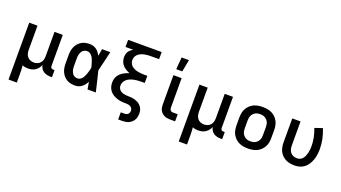

<svg xmlns="http://www.w3.org/2000/svg" viewBox="-71 -1436 4142 2332"><g transform="rotate(20 2000.0 -270.5)"><path d="M83 215V-520H190V-210Q190 -186 195.5 -162.5Q201 -139 216 -120.5Q231 -102 253.5 -93Q276 -84 300 -84Q323 -84 345 -92.5Q367 -101 382 -118Q397 -135 403.5 -157.5Q410 -180 410 -203V-520H517V-118Q517 -111 519 -104.5Q521 -98 525.5 -93Q530 -88 536.5 -86Q543 -84 550 -84H569V8H550Q527 8 503.5 3Q480 -2 460 -15Q440 -28 427 -48.5Q414 -69 411 -92Q402 -70 386.5 -50Q371 -30 350.5 -16.5Q330 -3 306 2.5Q282 8 257 8Q239 8 220.5 5Q202 2 185 -6Q188 23 189 51Q190 79 190 107V215Z M865 8Q837 8 809.5 2.5Q782 -3 758 -17.5Q734 -32 715.5 -53.5Q697 -75 686 -101Q675 -127 671 -154.5Q667 -182 667 -210V-310Q667 -338 671 -365.5Q675 -393 686 -419Q697 -445 715.5 -466.5Q734 -488 758 -502.5Q782 -517 809.5 -522.5Q837 -528 865 -528Q888 -528 910.5 -521Q933 -514 951.5 -500.5Q970 -487 984 -468.5Q998 -450 1009 -430Q1013 -453 1017 -475.5Q1021 -498 1024 -520H1131Q1115 -456 1101 -391.5Q1087 -327 1070 -263Q1087 -198 1102 -132Q1117 -66 1133 0H1026Q1022 -23 1018 -46.5Q1014 -70 1010 -94Q999 -73 985 -54.5Q971 -36 952.5 -21.5Q934 -7 911.5 0.5Q889 8 865 8ZM865 -84Q884 -84 900.5 -95Q917 -106 928 -121.5Q939 -137 946.5 -154.5Q954 -172 960 -190Q966 -208 970.5 -226.5Q975 -245 979 -263Q975 -281 970 -299Q965 -317 959 -334.5Q953 -352 946 -369Q939 -386 927.5 -401Q916 -416 900 -426Q884 -436 865 -436Q851 -436 836.5 -431.5Q822 -427 811 -417.5Q800 -408 793 -395Q786 -382 781.5 -368Q777 -354 775.5 -339.5Q774 -325 774 -310V-210Q774 -195 775.5 -180.5Q777 -166 781.5 -152Q786 -138 793 -125Q800 -112 811 -102.5Q822 -93 836.5 -88.5Q851 -84 865 -84Z M1548 215H1500V123H1548Q1560 123 1572.5 119Q1585 115 1593.5 106.5Q1602 98 1606 86Q1610 74 1610 61Q1610 47 1602.5 34Q1595 21 1582.5 13.5Q1570 6 1555.5 3Q1541 0 1526.5 0Q1512 0 1497.5 -0.5Q1483 -1 1468.5 -2.5Q1454 -4 1440 -6.5Q1426 -9 1412 -13.5Q1398 -18 1384.5 -23.5Q1371 -29 1358.5 -36.5Q1346 -44 1335 -53Q1324 -62 1314.5 -73Q1305 -84 1298 -97Q1291 -110 1286.5 -124Q1282 -138 1280 -152Q1278 -166 1278 -181Q1278 -203 1282.5 -224Q1287 -245 1298 -264Q1309 -283 1324.5 -298Q1340 -313 1358.5 -325Q1377 -337 1396.5 -345.5Q1416 -354 1437 -360Q1411 -370 1387 -384.5Q1363 -399 1344.5 -420Q1326 -441 1317 -467.5Q1308 -494 1308 -522Q1308 -541 1312.5 -559.5Q1317 -578 1327 -593.5Q1337 -609 1351.5 -621Q1366 -633 1382 -643H1283V-735H1717V-643H1608Q1587 -643 1566 -641Q1545 -639 1524 -634.5Q1503 -630 1483.5 -621Q1464 -612 1448 -598Q1432 -584 1423.5 -564Q1415 -544 1415 -523Q1415 -502 1423.5 -482Q1432 -462 1448 -448Q1464 -434 1483.5 -425.5Q1503 -417 1524 -412.5Q1545 -408 1566 -406Q1587 -404 1608 -404H1652V-312H1608Q1584 -312 1560 -310Q1536 -308 1512.5 -303Q1489 -298 1466.5 -289Q1444 -280 1425.5 -265Q1407 -250 1396 -228Q1385 -206 1385 -182Q1385 -162 1394 -144.5Q1403 -127 1419.5 -116Q1436 -105 1454.5 -100Q1473 -95 1492.5 -93.5Q1512 -92 1531.5 -92Q1551 -92 1570 -89.5Q1589 -87 1608 -81Q1627 -75 1644 -66Q1661 -57 1675 -43.5Q1689 -30 1699 -13Q1709 4 1713 23Q1717 42 1717 61Q1717 83 1712.5 104.5Q1708 126 1697 144.5Q1686 163 1669 177.5Q1652 192 1632.5 200.5Q1613 209 1591 212Q1569 215 1548 215Z M2158 0H2094Q2074 0 2054.5 -3Q2035 -6 2017.5 -14.5Q2000 -23 1985.5 -36.5Q1971 -50 1962 -67.5Q1953 -85 1950 -104Q1947 -123 1947 -143V-520H2053V-143Q2053 -134 2055 -124.5Q2057 -115 2062 -107.5Q2067 -100 2075.5 -96Q2084 -92 2094 -92H2158ZM1954 -600 1967 -756H2062L2032 -600Z M2283 215V-520H2390V-210Q2390 -186 2395.5 -162.5Q2401 -139 2416 -120.5Q2431 -102 2453.5 -93Q2476 -84 2500 -84Q2523 -84 2545 -92.5Q2567 -101 2582 -118Q2597 -135 2603.5 -157.5Q2610 -180 2610 -203V-520H2717V-118Q2717 -111 2719 -104.5Q2721 -98 2725.5 -93Q2730 -88 2736.5 -86Q2743 -84 2750 -84H2769V8H2750Q2727 8 2703.5 3Q2680 -2 2660 -15Q2640 -28 2627 -48.5Q2614 -69 2611 -92Q2602 -70 2586.5 -50Q2571 -30 2550.5 -16.5Q2530 -3 2506 2.5Q2482 8 2457 8Q2439 8 2420.5 5Q2402 2 2385 -6Q2388 23 2389 51Q2390 79 2390 107V215Z M3100 8Q3070 8 3040.5 3Q3011 -2 2984.5 -14.5Q2958 -27 2936 -48Q2914 -69 2900 -95Q2886 -121 2880.5 -150.5Q2875 -180 2875 -210V-310Q2875 -340 2880.5 -369.5Q2886 -399 2900 -425Q2914 -451 2936 -472Q2958 -493 2984.5 -505.5Q3011 -518 3040.5 -523Q3070 -528 3100 -528Q3130 -528 3159.5 -523Q3189 -518 3215.5 -505.5Q3242 -493 3264 -472Q3286 -451 3300 -425Q3314 -399 3319.5 -369.5Q3325 -340 3325 -310V-210Q3325 -180 3319.5 -150.5Q3314 -121 3300 -95Q3286 -69 3264 -48Q3242 -27 3215.5 -14.5Q3189 -2 3159.5 3Q3130 8 3100 8ZM3100 -84Q3116 -84 3132.5 -87.5Q3149 -91 3163 -99Q3177 -107 3188 -119Q3199 -131 3206 -146Q3213 -161 3215.5 -177.5Q3218 -194 3218 -210V-310Q3218 -326 3215.5 -342.5Q3213 -359 3206 -374Q3199 -389 3188 -401Q3177 -413 3163 -421Q3149 -429 3132.5 -432.5Q3116 -436 3100 -436Q3084 -436 3067.5 -432.5Q3051 -429 3037 -421Q3023 -413 3012 -401Q3001 -389 2994 -374Q2987 -359 2984.5 -342.5Q2982 -326 2982 -310V-210Q2982 -194 2984.5 -177.5Q2987 -161 2994 -146Q3001 -131 3012 -119Q3023 -107 3037 -99Q3051 -91 3067.5 -87.5Q3084 -84 3100 -84Z M3704 8Q3675 8 3645.5 3Q3616 -2 3589.5 -15Q3563 -28 3541.5 -49Q3520 -70 3507 -96Q3494 -122 3488.5 -151.5Q3483 -181 3483 -210V-520H3590V-210Q3590 -194 3592.5 -178Q3595 -162 3601 -147Q3607 -132 3617.5 -119.5Q3628 -107 3642 -99Q3656 -91 3672 -87.5Q3688 -84 3704 -84Q3725 -84 3744.5 -94Q3764 -104 3776.5 -121Q3789 -138 3797 -158Q3805 -178 3809.5 -198.5Q3814 -219 3816 -240Q3818 -261 3818 -283Q3818 -339 3806.5 -395Q3795 -451 3774 -503L3873 -537Q3898 -477 3911.5 -412.5Q3925 -348 3925 -283Q3925 -248 3920.5 -214Q3916 -180 3905 -147.5Q3894 -115 3876 -85.5Q3858 -56 3831.5 -34Q3805 -12 3771.5 -2Q3738 8 3704 8Z"/></g></svg>

Font: Iosevka Aile Semibold
Style: Regular
Weight: 600
Designer: Belleve Invis
Foundry: Belleve Invis
Version: Version 31.1.0; ttfautohint (v1.8.4)